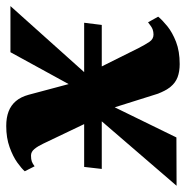

<svg xmlns="http://www.w3.org/2000/svg" viewBox="-48 -576 596 616"><g transform="rotate(-90 250.0 -268.0)"><path d="M352.5 10.5Q328.5 10.5 310.5 3.8Q292.5 -3 279.5 -18.8Q266.5 -34.5 256.5 -62L195 -257.5L236 -243.5L117 0L-38 0.5L213.5 -291.5L199.5 -213L97 -427.5Q89 -444.5 80 -455.5Q71 -466.5 59 -466.5Q47 -466.5 40 -464Q33 -461.5 24.5 -455L8.5 -486.5Q17 -496.5 36.5 -510.5Q56 -524.5 85.8 -535.2Q115.5 -546 154 -546Q180.5 -546 200.2 -538.5Q220 -531 233.5 -515.2Q247 -499.5 254 -474L301.5 -296L264.5 -302.5L390.5 -532.5H538.5L284.5 -249L300 -329.5L404 -121Q414.5 -100.5 423.5 -87Q432.5 -73.5 447 -73.5Q455.5 -73.5 463.5 -76.2Q471.5 -79 486.5 -91L504.5 -58.5Q494 -45.5 474 -29.2Q454 -13 423.8 -1.2Q393.5 10.5 352.5 10.5ZM16 -239.5 22.5 -296H485L478 -239.5Z"/></g></svg>

Font: Merriweather 72pt Black
Style: Italic
Weight: 900
Italic angle: -7.8°
Version: Version 2.101